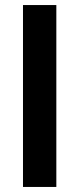

<svg xmlns="http://www.w3.org/2000/svg" viewBox="-20 -740 314 760"><path d="M203 0H71V-720H203Z"/></svg>

Font: Wix Madefor Text
Style: Bold
Weight: 700
Designer: Dalton Maag Ltd
Foundry: Dalton Maag Ltd
Version: Version 3.100